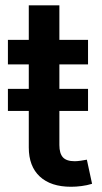

<svg xmlns="http://www.w3.org/2000/svg" viewBox="-20 -696 385 723"><path d="M311.5 -361.3V-278.3H9.8V-361.3ZM311.5 -545.9V-453.6H9.8V-545.9ZM88.4 -675.8H203.6V-149.9Q203.6 -118.2 217 -103.5Q230.5 -88.9 261.2 -88.9Q270 -88.9 283.9 -90.8Q297.9 -92.8 307.1 -94.7L326.7 -3.9Q307.6 2 287.1 4.6Q266.6 7.3 247.6 7.3Q171.4 7.3 129.9 -31.2Q88.4 -69.8 88.4 -140.6Z"/></svg>

Font: Inter
Style: 540
Weight: 540
Designer: Rasmus Andersson
Foundry: rsms
Version: Version 4.001;git-66647c0bb